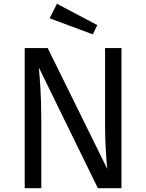

<svg xmlns="http://www.w3.org/2000/svg" viewBox="-20 -998 775 1018"><path d="M282 -978 243 -901 472 -816 496 -865ZM624 -743H537V-327C537 -235 546 -122 549 -102L233 -743H111V0H199V-359C199 -496 191 -581 186 -640L499 0H624Z"/></svg>

Font: Glow Sans SC Normal Book
Style: Regular
Weight: 500
Designer: Ryoko NISHIZUKA (kana, bopomofo & ideographs); Paul D. Hunt (Latin, Greek & Cyrillic); Sandoll Communications, Soo-young
Version: Version 0.93